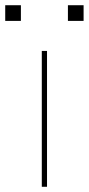

<svg xmlns="http://www.w3.org/2000/svg" viewBox="-51 -715 340 735"><path d="M109 0V-520H129V0ZM209 -635V-695H269V-635ZM-31 -635V-695H29V-635Z"/></svg>

Font: M PLUS 1 Thin Thin
Style: Regular
Weight: 250
Version: Version 1.001